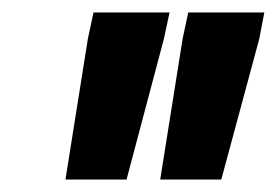

<svg xmlns="http://www.w3.org/2000/svg" viewBox="-20 -708 444 308"><path d="M237 -420 273 -646 282 -688H404L396 -646L335 -420ZM85 -420 121 -646 130 -688H252L243 -646L183 -420Z"/></svg>

Font: Saira UltraCondensed Black
Style: Italic
Weight: 900
Width: 1
Italic angle: -12°
Designer: Hector Gatti with collaboration of the Omnibus-Type team
Foundry: Omnibus-Type
Version: Version 1.101